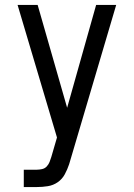

<svg xmlns="http://www.w3.org/2000/svg" viewBox="-20 -540 540 775"><path d="M76 215V145H129Q139 145 150 142.5Q161 140 168.5 132Q176 124 180 114Q184 104 187 94L210 15L51 -520H132L251 -105L368 -520H449L262 113Q261 116 260.5 118Q260 120 259 123Q252 144 241.5 163.5Q231 183 213 195.5Q195 208 173 211.5Q151 215 129 215Z"/></svg>

Font: Iosevka Algr
Style: Regular
Weight: 400
Monospace: yes
Designer: Belleve Invis
Foundry: Belleve Invis
Version: Version 26.0.2; ttfautohint (v1.8.3)